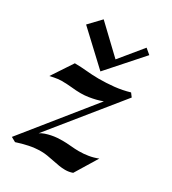

<svg xmlns="http://www.w3.org/2000/svg" viewBox="-150 -666 677 756"><g transform="rotate(30 188.0 -287.5)"><path d="M100.1 -67.9Q109.4 -74.2 121.6 -78.4Q133.8 -82.5 146.7 -85.2Q159.7 -87.9 172.6 -88.9Q185.5 -89.8 196.8 -89.8Q213.9 -89.8 234.6 -87.9Q255.4 -85.9 272 -85.9Q293.9 -85.9 315.2 -89.4Q336.4 -92.8 356.9 -101.1L295.9 -1Q279.8 4.9 262.2 4.9Q248 4.9 233.4 2.4Q218.8 0 203.6 -3.2Q188.5 -6.3 173.6 -8.8Q158.7 -11.2 145 -11.2Q117.2 -11.2 90.3 -5.6Q63.5 0 37.1 8.8L16.1 -2.9L259.8 -305.2Q245.6 -299.8 230 -295.9Q216.3 -292.5 199.5 -289.8Q182.6 -287.1 164.1 -287.1Q152.8 -287.1 142.8 -287.8Q132.8 -288.6 122.3 -289.6Q111.8 -290.5 100.3 -291.3Q88.9 -292 75.2 -292Q67.4 -292 58.6 -290.8Q49.8 -289.6 42 -288.1Q33.2 -286.1 23.9 -284.2L85.9 -377.9Q101.1 -377.9 114.5 -377Q127.9 -376 141.1 -375Q154.3 -374 167.7 -373Q181.2 -372.1 196.8 -372.1Q231.9 -372.1 266.8 -375.7Q301.8 -379.4 335 -389.2L347.2 -373ZM323.7 -552.2 189 -400.4 47.9 -532.2 97.7 -584.5 216.8 -471.2 299.8 -572.3Z"/></g></svg>

Font: Redressed
Style: Regular
Weight: 400
Designer: Astigmatic (AOETI)
Foundry: Astigmatic (AOETI)
Version: Version 1.001